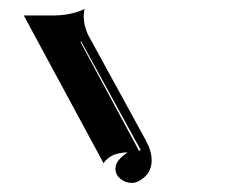

<svg xmlns="http://www.w3.org/2000/svg" viewBox="-20 -547 519 425"><path d="M32.7 -512.7H95.7Q137.7 -512.7 167.2 -527.1Q165.5 -519.8 165.3 -511.5Q165.3 -499.5 168.6 -487.4Q171.9 -475.3 176.5 -467L302 -237.8Q315.7 -212.9 315.7 -192.1Q315.7 -181.9 312.3 -173.1Q308.8 -164.3 303.7 -158.8Q298.6 -153.3 292.5 -149.3Q286.4 -145.3 281.4 -143.7Q276.4 -142.1 272.7 -142.1Q257.3 -142.1 246.5 -151.2Q235.6 -160.4 235.6 -173.3Q235.6 -184.1 242.8 -192.7Q250 -201.4 262.5 -209.7Q257.1 -209.7 251.5 -209Q245.8 -208.3 237.7 -206.1Q229.5 -203.9 221.9 -198.6Q214.4 -193.4 209.2 -185.8ZM158 -454.3 287.8 -213.1 291.3 -215.1 159.7 -455.3Z"/></svg>

Font: AgreloyInT3
Style: Medium
Weight: 400
Designer: gluk
Foundry: gluk
Version: Version 0.27